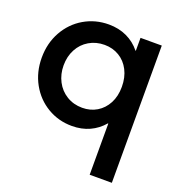

<svg xmlns="http://www.w3.org/2000/svg" viewBox="-132 -639 889 954"><g transform="rotate(20 312.0 -162.0)"><path d="M447.3 205.1V-65.4H444.8Q415 -30.3 373.5 -11.2Q332 7.8 280.3 7.8Q209.5 7.8 150.9 -27.1Q92.3 -62 58.3 -123.3Q24.4 -184.6 24.4 -260.7Q24.4 -337.4 58.8 -398.9Q93.3 -460.4 152.3 -494.9Q211.4 -529.3 282.2 -529.3Q335 -529.3 377.7 -509.3Q420.4 -489.3 450.2 -452.1H452.1V-520.5H564.5V205.1ZM448.2 -259.8Q448.2 -309.6 428.7 -347.4Q409.2 -385.3 374.8 -406Q340.3 -426.8 296.9 -426.8Q252 -426.8 215.8 -405.5Q179.7 -384.3 159.7 -346.7Q139.6 -309.1 139.6 -261.7Q139.6 -215.3 159.4 -177.2Q179.2 -139.2 215.6 -116.9Q252 -94.7 297.9 -94.7Q340.8 -94.7 374.8 -115Q408.7 -135.3 428.5 -172.6Q448.2 -210 448.2 -259.8Z"/></g></svg>

Font: Reddit Sans Chocolate SemiBold
Style: Regular
Weight: 600
Designer: Stephen Hutchings
Foundry: Reddit
Version: Version 1.011